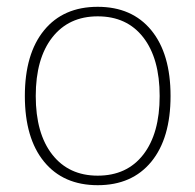

<svg xmlns="http://www.w3.org/2000/svg" viewBox="-20 -532 574 564"><path d="M267 12Q166 12 109.5 -57Q53 -126 53 -250Q53 -374 109.5 -443Q166 -512 267 -512Q368 -512 424.5 -443Q481 -374 481 -250Q481 -126 424.5 -57Q368 12 267 12ZM267 -16Q353 -16 401 -78Q449 -140 449 -250Q449 -360 401 -422Q353 -484 267 -484Q182 -484 133.5 -422Q85 -360 85 -250Q85 -140 133.5 -78Q182 -16 267 -16Z"/></svg>

Font: Arima Thin Thin
Style: Regular
Weight: 250
Version: Version 1.100